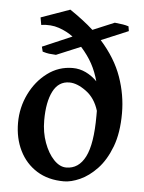

<svg xmlns="http://www.w3.org/2000/svg" viewBox="-51 -717 579 772"><g transform="rotate(5 238.5 -331.0)"><path d="M444.8 -279.3Q444.8 -199.2 423.3 -143.3Q401.9 -87.4 368.9 -52.7Q335.9 -18.1 300.3 -2.2Q264.6 13.7 235.8 13.7Q171.9 13.7 126.2 -14.9Q80.6 -43.5 56.2 -93Q31.7 -142.6 31.7 -205.1Q31.7 -266.6 58.1 -321Q84.5 -375.5 129.9 -409.4Q175.3 -443.4 231.9 -443.4Q259.8 -443.4 285.2 -431.2Q310.5 -418.9 330.6 -398.4Q320.3 -436.5 303.2 -468Q286.1 -499.5 257.8 -531.2L159.7 -490.2Q142.6 -491.2 131.8 -492.4Q121.1 -493.7 105.5 -498.5L100.6 -518.1L219.7 -569.3Q194.3 -588.4 161.9 -599.4Q129.4 -610.4 90.3 -605L85 -634.8L201.7 -676.3Q226.6 -659.7 252.2 -640.1Q277.8 -620.6 296.9 -603L384.3 -639.6Q405.8 -637.2 417 -635.5Q428.2 -633.8 440.4 -629.9L443.4 -610.8L334 -564.9Q394 -497.6 419.4 -425.5Q444.8 -353.5 444.8 -279.3ZM343.3 -280.3Q328.1 -330.6 291.5 -357.4Q254.9 -384.3 223.6 -384.3Q179.7 -384.3 157.7 -341.1Q135.7 -297.9 135.7 -224.1Q135.7 -175.3 150.9 -134Q166 -92.8 189.9 -67.6Q213.9 -42.5 240.2 -42.5Q290.5 -42.5 316.9 -94.5Q343.3 -146.5 343.3 -260.3Q343.3 -263.7 343.3 -270.3Q343.3 -276.9 343.3 -280.3Z"/></g></svg>

Font: Namdhinggo SemiBold
Style: Regular
Weight: 600
Designer: Victor Gaultney
Foundry: SIL International
Version: Version 3.001